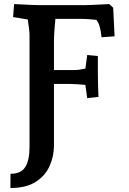

<svg xmlns="http://www.w3.org/2000/svg" viewBox="-20 -730 634 941"><path d="M31.1 191.5 31.5 121.7Q83.4 121.7 104 88.3Q124.7 54.9 124.7 -9V-556.6Q124.7 -569.5 122.2 -590.2Q119.7 -610.9 116.5 -632.4Q113.4 -653.9 111 -668.7L163.7 -626.6L44.1 -646.5L49.1 -710Q67.5 -709 90.1 -708Q112.8 -707 134 -706Q155.1 -705 166.6 -705H401.7Q411.7 -705 433.5 -706Q455.3 -707 478.6 -708.2Q502 -709.4 515.7 -710L534.7 -692L541.7 -552.2L477.7 -547.2Q476.7 -559.2 473.9 -575.1Q471 -591.1 467.4 -603.4Q465.7 -611.4 456.7 -626.7Q447.6 -642 437.3 -657.1L476.4 -630.4Q464.5 -631.4 433.4 -634.5Q402.2 -637.6 371.7 -637.6H203.2L253.5 -664.7Q253.5 -659.2 251.2 -634.7Q248.8 -610.2 246.6 -580.1Q244.5 -550 244.5 -526.6V-18Q244.5 36.3 222.8 84.2Q201.2 132.2 154.2 161.8Q107.3 191.5 31.1 191.5ZM407.4 -249.1 394.4 -342.3 433.9 -310.5Q422.7 -311.9 402.5 -313.6Q382.2 -315.3 361 -317Q339.9 -318.6 325.6 -318.6H198.5V-386.6H345.6Q362.5 -386.6 386.4 -391.4Q410.2 -396.1 425.1 -400.1L394.4 -362.2L407.4 -460.4L459.6 -455.4V-372Q459.6 -345 460.6 -310.8Q461.6 -276.6 462.6 -255.1Z"/></svg>

Font: Andada Pro
Style: Regular
Weight: 400
Designer: Carolina Giovagnoli
Foundry: Huerta Tipografica
Version: Version 3.003